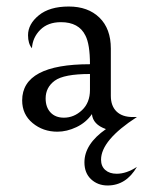

<svg xmlns="http://www.w3.org/2000/svg" viewBox="-20 -392 440 589"><path d="M290 98Q290 118 303 129.5Q316 141 338 141Q368 141 400 120Q367 177 310 177Q280 177 259.5 158Q239 139 239 106Q239 50 305 4Q265 -10 262 -42Q244 -16 214.5 -2Q185 12 156 12Q112 12 80 -14.5Q48 -41 48 -84Q48 -195 256 -195Q256 -256 242 -283Q222 -324 167 -324Q127 -324 103.5 -300.5Q80 -277 78 -244Q66 -258 66 -284Q66 -318 99 -345Q132 -372 191 -372Q250 -372 285 -338Q320 -304 320 -243V-98Q320 -67 337.5 -50Q355 -33 387 -33H400Q290 38 290 98ZM256 -165Q176 -165 148 -144.5Q120 -124 120 -90Q120 -63 135 -47Q150 -31 176 -31Q207 -31 231.5 -54Q256 -77 256 -116Z"/></svg>

Font: Bellefair
Style: Regular
Weight: 400
Designer: Nick Shinn, Liron Lavi Turkenic
Foundry: Shinntype
Version: Version 1.003;PS 001.003;hotconv 1.0.88;makeotf.lib2.5.64775